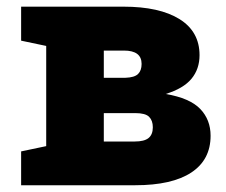

<svg xmlns="http://www.w3.org/2000/svg" viewBox="-20 -548 668 568"><path d="M42.5 0V-100.1L116.7 -115.7V-412.1L42.5 -427.7V-528.3H116.7H345.2Q451.7 -528.3 511 -491.5Q570.3 -454.6 570.3 -384.8Q570.3 -343.8 546.4 -314.9Q522.5 -286.1 470.2 -270Q541.5 -257.8 572.3 -225.8Q603 -193.8 603 -146.5Q603 -75.2 545.9 -37.6Q488.8 0 379.9 0ZM287.1 -129.4H378.9Q406.7 -129.4 419.4 -139.6Q432.1 -149.9 432.1 -171.4Q432.1 -191.4 421.1 -202.4Q410.2 -213.4 379.9 -213.4H287.1ZM287.1 -317.9H351.1Q377.9 -318.8 388.4 -329.1Q398.9 -339.4 398.9 -358.9Q398.9 -398.4 346.7 -398.4H287.1Z"/></svg>

Font: Roboto Slab LO Black
Style: Regular
Weight: 900
Designer: Google
Version: Version 2.000